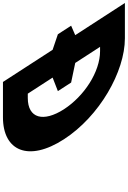

<svg xmlns="http://www.w3.org/2000/svg" viewBox="-186 -1062 865 1299"><g transform="rotate(90 246.5 -412.5)"><path d="M-165.2 -489 -229.2 -461.2 -171.2 -371.6 -66.1 -336 151.5 0H390.5C617.5 0 695.1 -172 539 -413C383.5 -653 82.1 -825 -143.9 -825H-382.9ZM22.8 -489 -86.1 -657H-57.1C82.9 -657 247.3 -550 336.6 -412C425 -274 398.7 -168 259.7 -168H230.7L121.9 -336L213.5 -371.6L155.5 -461.2Z"/></g></svg>

Font: Hussar
Style: BdOpOblSeven
Weight: 700
Foundry: Cannot Into Space Fonts
Version: Version 2.00